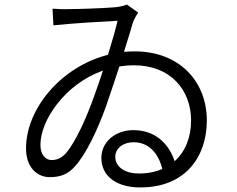

<svg xmlns="http://www.w3.org/2000/svg" viewBox="-20 -782 1040 841"><path d="M485 -95C485 -133 520 -159 565 -159C629 -159 673 -114 691 -42C662 -29 627 -22 588 -22C530 -22 485 -49 485 -95ZM210 -744 214 -671C295 -680 438 -688 495 -691C486 -653 471 -600 453 -542C249 -490 94 -307 94 -132C94 -47 144 -6 198 -6C246 -6 279 -20 308 -53C354 -103 405 -206 445 -318C465 -376 485 -436 503 -491C523 -494 545 -496 567 -496C727 -496 817 -388 817 -254C817 -181 792 -118 745 -76C721 -148 664 -212 564 -212C487 -212 424 -162 424 -90C424 -10 491 39 594 39C800 39 886 -104 886 -254C886 -425 766 -557 570 -557C554 -557 538 -556 523 -555C539 -605 552 -649 561 -679C566 -697 577 -714 585 -727L536 -762C521 -756 503 -752 481 -750C422 -745 312 -742 274 -742C256 -741 229 -743 210 -744ZM157 -147C157 -254 263 -413 431 -473C418 -434 405 -394 391 -357C361 -273 313 -161 267 -109C245 -86 225 -81 205 -81C181 -81 157 -103 157 -147Z"/></svg>

Font: Source Han Sans JP Normal
Style: Regular
Weight: 350
Designer: Ryoko NISHIZUKA 西塚涼子 (kana, bopomofo & ideographs); Paul D. Hunt (Latin, Greek & Cyrillic); Sandoll Communications 산돌커뮤니
Foundry: Adobe
Version: Version 2.002;hotconv 1.0.116;makeotfexe 2.5.65601